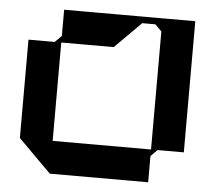

<svg xmlns="http://www.w3.org/2000/svg" viewBox="-47 -650 773 700"><g transform="rotate(5 340.0 -300.0)"><path d="M520 -600H472H428H352H259H232H160V-504L136 -480H40V-120L160 0H520V-96L544 -120H640V-600ZM160 -120V-480H232H259H352L448 -576H496L520 -552V-120Z"/></g></svg>

Font: KUBO
Style: Regular
Weight: 400
Version: Version 001.000